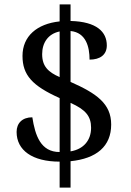

<svg xmlns="http://www.w3.org/2000/svg" viewBox="-20 -780 599 879"><path d="M253 -40V79H303V-42C422 -54 489 -110 489 -210C489 -305 423 -352 303 -405V-638C374 -631 390 -565 390 -507C438 -507 469 -529 469 -572C469 -634 423 -681 303 -684V-760H253V-682C149 -671 83 -614 83 -524C83 -436 128 -387 253 -331V-84C166 -84 141 -160 128 -243C82 -243 56 -216 56 -176C56 -92 128 -40 253 -40ZM253 -636V-427C201 -450 173 -476 173 -532C173 -584 200 -625 253 -636ZM303 -87V-309C372 -278 397 -248 397 -195C397 -138 363 -97 303 -87Z"/></svg>

Font: Noto Nastaliq Urdu
Style: Regular
Weight: 400
Designer: Monotype Design Team (Patrick Giasson: type design, Kamal Mansour: OpenType code, Glenda Bellarosa). Updated by Simon Co
Foundry: Monotype Imaging Inc., Simon Cozens
Version: Version 3.009